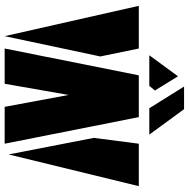

<svg xmlns="http://www.w3.org/2000/svg" viewBox="-13 -796 809 823"><g transform="rotate(90 391.5 -384.5)"><path d="M222 -410 135 0 5 -575H188ZM596 0H438L387 -274L339 0H188L303 -575H482ZM642 -17 571 -382 596 -575H778ZM444 -620 351 -769H448L557 -620ZM307 -743 368 -644 348 -620H217Z"/></g></svg>

Font: Protest Guerrilla
Style: Regular
Weight: 400
Designer: Octavio Pardo
Foundry: Ashler Design
Version: Version 2.005; ttfautohint (v1.8.4.7-5d5b)